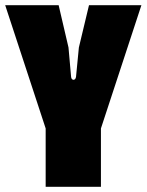

<svg xmlns="http://www.w3.org/2000/svg" viewBox="-20 -720 565 740"><path d="M156 0H369V-225L525 -700H323L284 -537L273 -424C271 -408 255 -409 254 -424L244 -537L206 -700H0L156 -225Z"/></svg>

Font: Finlandica Black
Style: Regular
Weight: 900
Designer: Niklas Ekholm, Juho Hiilivirta, Jaakko Suomalainen
Foundry: Helsinki Type Studio
Version: Version 2.000;Glyphs 3.2 (3202)